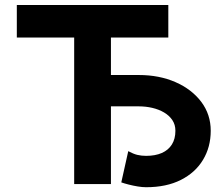

<svg xmlns="http://www.w3.org/2000/svg" viewBox="-20 -743 905 775"><path d="M365.3 -313.7H540.5V-440.2H365.3ZM688 -215.2Q688 -182.4 673.8 -159.8Q659.7 -137.2 633.2 -125.5Q606.7 -113.9 569.6 -113.9Q550.4 -113.9 534.1 -117.9Q517.8 -121.9 497.7 -132.9L469.6 -6.8Q481.9 -2.5 499.5 2Q517.1 6.5 535.7 9.6Q554.3 12.7 569.6 12.7Q651.7 12.7 710.1 -16.8Q768.5 -46.3 799.5 -97.9Q830.6 -149.4 830.6 -215.2Q830.6 -281.2 792.3 -332Q754 -382.7 688.3 -411.5Q622.6 -440.2 540.5 -440.2V-313.7Q568.4 -313.7 594.7 -307.6Q621 -301.5 642.1 -289.1Q663.2 -276.7 675.6 -258.3Q688 -239.9 688 -215.2ZM427.8 0V-591.4H659.4V-722.7H47.9V-591.4H279.4V0Z"/></svg>

Font: Giphurs SC
Style: Regular
Weight: 400
Version: Version 0.920